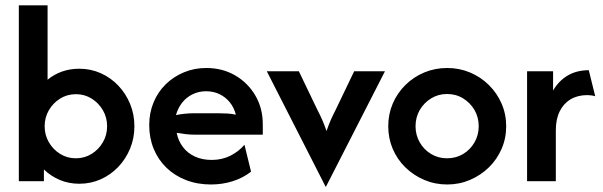

<svg xmlns="http://www.w3.org/2000/svg" viewBox="-20 -687 2285 728"><path d="M280.6 9.7Q240.3 9.7 206.2 -4.9Q172.2 -19.4 146.5 -44.4V0H51.4V-666.7H160.4V-384.7Q184.7 -404.9 214.9 -415.6Q245.1 -426.4 280.6 -426.4Q324.3 -426.4 362.2 -409.4Q400 -392.4 428.5 -362.5Q456.9 -332.6 473.3 -293.1Q489.6 -253.5 489.6 -208.3Q489.6 -163.2 473.3 -123.6Q456.9 -84 428.5 -54.2Q400 -24.3 362.2 -7.3Q324.3 9.7 280.6 9.7ZM267.4 -86.8Q300.7 -86.8 327.4 -103.5Q354.2 -120.1 370.1 -147.6Q386.1 -175 386.1 -208.3Q386.1 -241.7 370.1 -269.1Q354.2 -296.5 327.4 -313.2Q300.7 -329.9 268.1 -329.9Q234.7 -329.9 208 -313.2Q181.2 -296.5 165.3 -269.1Q149.3 -241.7 149.3 -208.3Q149.3 -175 165.3 -147.6Q181.2 -120.1 208 -103.5Q234.7 -86.8 267.4 -86.8Z M779.9 12.5Q728.5 12.5 685.4 -4.2Q642.4 -20.8 611.1 -51Q579.9 -81.2 562.8 -122.6Q545.8 -163.9 545.8 -212.5Q545.8 -259 562.2 -298.6Q578.5 -338.2 608.3 -367.4Q638.2 -396.5 677.4 -412.8Q716.7 -429.2 761.8 -429.2Q822.9 -429.2 871.2 -401.4Q919.4 -373.6 947.9 -325.3Q976.4 -277.1 976.4 -216V-176.4H717.4Q700 -176.4 683.3 -178.5Q666.7 -180.6 650 -183.3Q655.6 -153.5 673.3 -129.9Q691 -106.2 719.1 -93.4Q747.2 -80.6 782.6 -80.6Q822.2 -80.6 854.2 -96.9Q886.1 -113.2 906.9 -138.2L931.9 -36.1Q900.7 -11.8 861.8 0.3Q822.9 12.5 779.9 12.5ZM647.2 -250.7Q664.6 -254.2 682.3 -255.9Q700 -257.6 717.4 -257.6H806.9Q825.7 -257.6 842.4 -256.6Q859 -255.6 874.3 -252.1Q867.4 -279.2 851.4 -299Q835.4 -318.8 812.5 -329.9Q789.6 -341 761.1 -341Q733.3 -341 710.1 -329.5Q686.8 -318.1 670.8 -297.9Q654.9 -277.8 647.2 -250.7Z M1214.6 20.8 991.7 -416.7H1113.2L1183.3 -270.8Q1193.1 -252.1 1201.4 -233.3Q1209.7 -214.6 1218.1 -190.3Q1226.4 -214.6 1234.7 -233.3Q1243.1 -252.1 1252.8 -270.8L1322.9 -416.7H1439.6L1216 20.8Z M1675.7 12.5Q1629.2 12.5 1588.5 -4.9Q1547.9 -22.2 1517 -52.4Q1486.1 -82.6 1469.1 -122.6Q1452.1 -162.5 1452.1 -208.3Q1452.1 -254.2 1469.1 -294.1Q1486.1 -334 1517 -364.6Q1547.9 -395.1 1588.5 -412.2Q1629.2 -429.2 1675.7 -429.2Q1721.5 -429.2 1762.2 -412.2Q1802.8 -395.1 1833.7 -364.6Q1864.6 -334 1881.9 -294.1Q1899.3 -254.2 1899.3 -208.3Q1899.3 -162.5 1881.9 -122.6Q1864.6 -82.6 1833.7 -52.4Q1802.8 -22.2 1762.2 -4.9Q1721.5 12.5 1675.7 12.5ZM1675 -86.8Q1709 -86.8 1736.1 -103.1Q1763.2 -119.4 1779.2 -147.2Q1795.1 -175 1795.1 -208.3Q1795.1 -242.4 1779.2 -269.8Q1763.2 -297.2 1736.1 -313.9Q1709 -330.6 1675 -330.6Q1641.7 -330.6 1614.6 -313.9Q1587.5 -297.2 1571.5 -269.8Q1555.6 -242.4 1555.6 -208.3Q1555.6 -175 1571.5 -147.2Q1587.5 -119.4 1614.6 -103.1Q1641.7 -86.8 1675 -86.8Z M1978.5 0V-416.7H2077.1V-343.8Q2098.6 -380.6 2132.6 -400.7Q2166.7 -420.8 2212.5 -420.8L2236.8 -322.2Q2229.9 -324.3 2222.2 -325.3Q2214.6 -326.4 2206.9 -326.4Q2170.8 -326.4 2144.1 -310.8Q2117.4 -295.1 2102.4 -265.3Q2087.5 -235.4 2087.5 -193.1V0Z"/></svg>

Font: Afacad Flux SemiBold
Style: Regular
Weight: 600
Designer: Kristian Moeller
Foundry: Dicotype
Version: Version 1.100